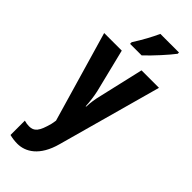

<svg xmlns="http://www.w3.org/2000/svg" viewBox="-319 -803 1080 1080"><g transform="rotate(45 221.0 -263.0)"><path d="M378 -756V-766H230C210 -722 183 -672 149 -619V-606H241C287 -649 351 -720 378 -756ZM3 -546 160 -6 155 23C134 103 115 124 75 124C63 124 49 122 36 118V232C55 237 76 240 98 240C162 240 234 199 268 73L439 -546H300L240 -286C229 -243 226 -215 224 -181H221C219 -216 215 -251 207 -287L143 -546Z"/></g></svg>

Font: Noto Sans Kannada ExtraCondensed
Style: Bold
Weight: 700
Width: 2
Designer: Jelle Bosma - Monotype Design Team
Foundry: Monotype Imaging Inc.
Version: Version 2.005